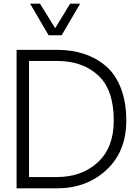

<svg xmlns="http://www.w3.org/2000/svg" viewBox="-20 -1020 757 1040"><path d="M143.1 -1000H196.8L278.8 -867.2L359.9 -1000H414.1L314 -829.1H243.2ZM69.8 -750H289.1Q369.1 -750 435.5 -728Q502 -706.1 554 -661.6Q606 -617.2 635 -541.5Q664.1 -465.8 664.1 -367.2Q664.1 -199.2 556.6 -99.6Q449.2 0 289.1 0H69.8ZM288.1 -61Q422.9 -61 509.5 -140.6Q596.2 -220.2 596.2 -367.2Q596.2 -534.2 511.5 -612.1Q426.8 -689.9 288.1 -689.9H137.2V-61Z"/></svg>

Font: Oakes Grotesk
Style: Light
Weight: 300
Designer: Samuel Oakes
Foundry: Samuel Oakes
Version: Version 1.0 | wf-rip DC20170320